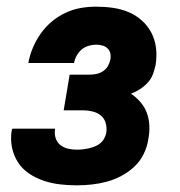

<svg xmlns="http://www.w3.org/2000/svg" viewBox="-20 -548 540 576"><path d="M210 8Q184 8 159 5Q134 2 110.5 -6Q87 -14 67 -27.5Q47 -41 34 -61Q21 -81 16 -105.5Q11 -130 15 -156Q16 -158 16 -159Q16 -160 17 -162H145Q145 -161 145 -160.5Q145 -160 145 -160Q143 -146 147 -133.5Q151 -121 161 -113Q171 -105 184 -102Q197 -99 210 -99Q219 -99 228 -100Q237 -101 246 -103Q255 -105 264 -108.5Q273 -112 280.5 -118Q288 -124 292.5 -132.5Q297 -141 299 -150Q301 -165 297 -179Q293 -193 282.5 -201.5Q272 -210 258 -213.5Q244 -217 230 -217H171L189 -324H247Q258 -324 268.5 -326Q279 -328 288.5 -334Q298 -340 303.5 -349.5Q309 -359 311 -369Q313 -379 311 -388Q309 -397 302.5 -403Q296 -409 287 -411.5Q278 -414 268 -414Q257 -414 245.5 -410.5Q234 -407 225 -399.5Q216 -392 210 -381Q204 -370 202 -359H65Q69 -382 78.5 -404.5Q88 -427 102 -447Q116 -467 135 -483Q154 -499 176.5 -509.5Q199 -520 222 -524Q245 -528 268 -528Q294 -528 318.5 -524.5Q343 -521 365 -512Q387 -503 405 -487Q423 -471 434 -450Q445 -429 448 -404.5Q451 -380 447 -354Q444 -340 439 -326Q434 -312 423.5 -300.5Q413 -289 400 -280.5Q387 -272 373 -267Q389 -256 401.5 -241.5Q414 -227 420.5 -209.5Q427 -192 428 -171.5Q429 -151 425 -131Q422 -109 411.5 -87Q401 -65 383.5 -48.5Q366 -32 344.5 -20.5Q323 -9 300.5 -3Q278 3 255.5 5.5Q233 8 210 8Z"/></svg>

Font: Iosevka SS04 Heavy Oblique
Style: Regular
Weight: 900
Italic angle: -9°
Monospace: yes
Designer: Belleve Invis
Foundry: Belleve Invis
Version: Version 19.0.0; ttfautohint (v1.8.4)